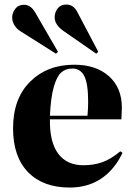

<svg xmlns="http://www.w3.org/2000/svg" viewBox="-20 -820 595 854"><path d="M408.2 -581.1 261.2 -683.1Q223.1 -710.4 223.1 -743.2Q223.1 -765.1 236.6 -782.5Q250 -799.8 274.9 -799.8Q307.1 -799.8 324.2 -766.1L417 -589.8ZM229 -581.1 70.8 -681.2Q53.7 -691.9 43.9 -708.3Q34.2 -724.6 34.2 -742.2Q34.2 -762.7 47.9 -780.8Q61.5 -798.8 86.9 -798.8Q116.2 -798.8 136.2 -765.1L237.8 -589.8ZM290 14.2Q171.4 14.2 104.7 -54.4Q38.1 -123 38.1 -249Q38.1 -381.8 114.3 -457Q190.4 -532.2 310.1 -532.2Q407.2 -532.2 464.6 -481Q522 -429.7 522 -341.8Q522 -329.1 520 -289.1H202.1Q200.2 -189 238.5 -137Q276.9 -85 351.1 -85Q396.5 -85 434.8 -98.4Q473.1 -111.8 515.1 -147L524.9 -140.1Q489.3 -64.9 429.9 -25.4Q370.6 14.2 290 14.2ZM202.1 -305.2H369.1Q372.1 -335.4 372.1 -367.2Q372.1 -446.8 355.2 -481Q338.4 -515.1 301.8 -515.1Q272 -515.1 252.2 -497.6Q232.4 -480 219 -432.6Q205.6 -385.3 202.1 -305.2Z"/></svg>

Font: Display Regular
Style: Bold
Weight: 700
Designer: Latin by Veronika Burian and Jose Scaglione. Greek by Irene Vlachou. Cyrillic by Vera Evstafieva.
Foundry: TypeTogether
Version: Version 3.002